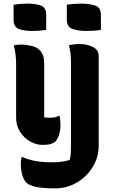

<svg xmlns="http://www.w3.org/2000/svg" viewBox="-20 -790 640 1060"><path d="M235 -625Q216 -622 195 -620.5Q174 -619 157 -619Q114 -619 84.5 -630Q55 -641 55 -681V-764Q74 -767 95 -768.5Q116 -770 133 -770Q176 -770 205.5 -759.5Q235 -749 235 -708ZM537 -625Q518 -622 497 -620.5Q476 -619 459 -619Q413 -619 381 -630Q349 -641 349 -681V-764Q368 -767 389 -768.5Q410 -770 427 -770Q473 -770 505 -759.5Q537 -749 537 -708ZM420 -547Q460 -547 492.5 -531Q525 -515 525 -479V6Q526 76 492.5 131Q459 186 404 218Q349 250 284 250Q215 250 178 241.5Q141 233 127 220Q111 204 103 176Q95 148 95 115Q95 93 99 77H103Q138 92 176 99Q214 106 272 106Q295 106 319 103Q343 100 365 93Q370 75 371 52.5Q372 30 372 0V-444Q372 -470 369.5 -493Q367 -516 360 -540Q389 -547 420 -547ZM98 -544Q121 -544 151 -537.5Q181 -531 197 -515Q212 -500 218 -483Q224 -466 224 -427V-142Q230 -141 237 -140.5Q244 -140 252 -140Q269 -140 281 -142Q293 -144 305 -151H309Q311 -138 312.5 -125.5Q314 -113 314 -101Q314 -70 305.5 -45Q297 -20 286 -9Q277 0 260.5 5Q244 10 215 10Q180 10 146.5 -9Q113 -28 91 -62Q69 -96 69 -139V-434Q69 -463 66 -488Q63 -513 56 -540Q67 -542 77.5 -543Q88 -544 98 -544Z"/></svg>

Font: Recursive Mn Csl St XBd
Style: Regular
Weight: 800
Monospace: yes
Version: Version 1.079;hotconv 1.0.112;makeotfexe 2.5.65598; ttfautoh